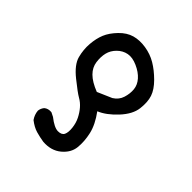

<svg xmlns="http://www.w3.org/2000/svg" viewBox="-172 -601 844 844"><g transform="rotate(45 250.0 -179.5)"><path d="M228.5 127Q203.1 123 179.7 116.2Q156.2 109.4 130.9 89.8Q117.2 70.3 115.2 46.9Q117.2 31.2 127 19.5Q140.6 7.8 162.1 9.8L181.6 19.5Q218.8 48.8 241.7 48.8Q264.6 48.8 271.5 34.2Q278.3 19.5 275.4 -6.8Q272.5 -33.2 261.7 -54.7Q251 -76.2 236.3 -93.3Q221.7 -110.4 202.6 -121.1Q183.6 -131.8 134.8 -170.9Q85.9 -210 76.2 -247.1Q66.4 -284.2 69.3 -321.3Q72.3 -358.4 84 -386.7Q95.7 -415 123 -443.4Q150.4 -471.7 181.6 -480.5Q212.9 -489.3 250.5 -483.4Q288.1 -477.5 319.3 -459Q350.6 -440.4 380.9 -410.2Q411.1 -379.9 420.9 -350.6Q430.7 -321.3 425.8 -279.3Q420.9 -237.3 380.9 -194.3Q340.8 -151.4 301.8 -135.7Q336.9 -87.9 346.7 -44.9Q356.4 -2 352.5 36.1Q348.6 74.2 314.5 102.5Q280.3 130.9 228.5 127ZM307.6 -223.6Q333 -239.3 341.3 -266.1Q349.6 -293 347.2 -317.9Q344.7 -342.8 326.2 -363.8Q307.6 -384.8 275.9 -398.9Q244.1 -413.1 218.8 -408.2Q193.4 -403.3 173.8 -383.8Q154.3 -364.3 148.4 -339.8Q142.6 -315.4 146.5 -286.1Q150.4 -256.8 172.9 -234.4Q195.3 -211.9 240.2 -194.3Q291 -215.8 307.6 -223.6Z"/></g></svg>

Font: JasonHandwriting2
Style: Regular
Weight: 400
Version: Version 1.05.10